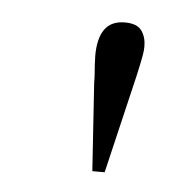

<svg xmlns="http://www.w3.org/2000/svg" viewBox="-31 -811 295 295"><g transform="rotate(5 116.0 -664.0)"><path d="M140 -548H121L112 -683Q112 -691 111.5 -697.5Q111 -704 110.5 -711.5Q110 -719 110 -725Q110 -752 120 -766Q130 -780 151 -780Q170 -780 177 -770Q184 -760 184 -746Q184 -739 182.5 -731Q181 -723 179.5 -716Q178 -709 176 -700Z"/></g></svg>

Font: Literata 18pt ExtraLight
Style: Italic
Weight: 250
Italic angle: -2°
Designer: Latin by Veronika Burian and Jose Scaglione. Greek by Irene Vlachou. Cyrillic by Vera Evstafieva
Foundry: TypeTogether
Version: Version 3.103;gftools[0.9.29]